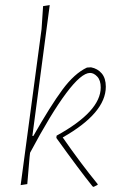

<svg xmlns="http://www.w3.org/2000/svg" viewBox="-20 -722 466 753"><path d="M226 -183Q296 -82 363 0V3L347 11L343 9Q293 -53 201 -181L202 -190Q375 -285 375 -379Q375 -407 361.5 -421.5Q348 -436 333 -436Q299 -436 239.5 -356.5Q180 -277 98 -123L96 -106L87 0L61 4L143 -608L149 -698L175 -702L107 -189H111Q178 -307 225 -370.5Q272 -434 321 -457L337 -458Q363 -453 379 -434Q395 -415 395 -382Q395 -279 226 -183Z"/></svg>

Font: Luna Sans Thin
Style: Italic
Weight: 250
Italic angle: -7°
Designer: Juan Pablo del Peral
Foundry: Huerta Tipografica
Version: Version 2.001; ttfautohint (v1.5)